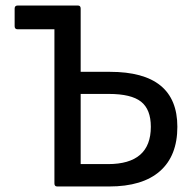

<svg xmlns="http://www.w3.org/2000/svg" viewBox="-20 -675 700 695"><path d="M187 0Q177 0 177 -11V-569H44Q33 -569 33 -580V-644Q33 -655 44 -655H262Q272 -655 272 -644V-415H378Q622 -415 622 -216Q622 -111 559 -55.5Q496 0 375 0ZM272 -81H371Q526 -81 526 -216Q526 -279 490.5 -307Q455 -335 374 -335H272Z"/></svg>

Font: Sofia Sans Medium
Style: Regular
Weight: 500
Designer: Botio Nikoltchev, Ani Petrova
Foundry: lettersoup
Version: Version 4.101; ttfautohint (v1.8.4.7-5d5b)